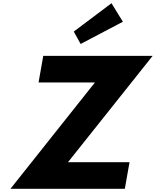

<svg xmlns="http://www.w3.org/2000/svg" viewBox="-20 -1172 967 1192"><path d="M927.5 -825H248.5L219.4 -660H569.4L45 0H755L784.1 -165H402.1ZM438.1 -976 480.5 -899 742.9 -1037 672.1 -1152Z"/></svg>

Font: Hussar Wysoki
Style: Obl
Weight: 700
Foundry: Cannot Into Space Fonts
Version: Version 0.92